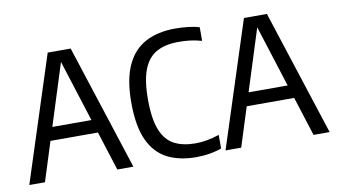

<svg xmlns="http://www.w3.org/2000/svg" viewBox="-65 -746 1576 898"><g transform="rotate(-10 723.0 -297.0)"><path d="M9.6 0 201.9 -595H311L504 0H427.6L249.8 -559.3H261.3L84 0ZM108 -186.1 123.7 -248.8H388.7L404.6 -186.1Z M801.3 7.3Q722.4 7.3 665.3 -21.7Q608.2 -50.7 577.3 -117.2Q546.3 -183.7 546.3 -296.7Q546.3 -405.9 577.5 -473.2Q608.6 -540.6 667.3 -571.4Q725.9 -602.3 808.3 -602.3Q837.2 -602.3 867.6 -599.1Q897.9 -596 922.8 -588.3V-523.6Q893.3 -532.1 866.8 -535.1Q840.3 -538.1 812.7 -538.1Q751.7 -538.1 710 -516.1Q668.4 -494.1 647 -441.6Q625.6 -389 625.6 -297.7Q625.6 -204.2 647 -151.7Q668.4 -99.3 709.4 -78.1Q750.4 -56.9 809 -56.9Q836.5 -56.9 864.3 -61.9Q892 -66.9 922.8 -77.1V-12.5Q898.5 -3.5 866.9 1.9Q835.3 7.3 801.3 7.3Z M941.6 0 1133.9 -595H1243L1436 0H1359.6L1181.8 -559.3H1193.3L1016 0ZM1040 -186.1 1055.7 -248.8H1320.7L1336.6 -186.1Z"/></g></svg>

Font: Encode Sans SC Condensed Thin
Style: Regular
Weight: 100
Width: 3
Designer: Multiple Designers
Foundry: Impallari Type
Version: Version 3.002